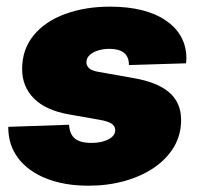

<svg xmlns="http://www.w3.org/2000/svg" viewBox="-20 -558 611 589"><path d="M251.5 11.7Q177.7 11.7 122.3 -10.3Q66.9 -32.2 36.4 -72Q5.9 -111.8 5.4 -165.5Q5.4 -166.5 5.4 -167.5Q5.4 -168.5 5.4 -168.9L191.9 -175.3Q193.4 -147 209.5 -133.3Q225.6 -119.6 260.7 -119.6Q279.3 -119.6 295.7 -124Q312 -128.4 322.8 -137.2Q333.5 -146 333.5 -159.2Q333.5 -170.9 322.5 -178.5Q311.5 -186 286.1 -190.4L191.9 -207Q121.1 -219.2 84.5 -255.6Q47.9 -292 47.9 -346.2Q47.9 -406.7 83.3 -449.7Q118.7 -492.7 179.9 -515.1Q241.2 -537.6 317.4 -537.6Q426.8 -537.6 489 -494.9Q551.3 -452.1 551.8 -379.4Q551.8 -376.5 551.5 -372.3Q551.3 -368.2 550.8 -363.8L375.5 -358.4Q375.5 -384.3 360.1 -396.2Q344.7 -408.2 314.9 -408.2Q298.3 -408.2 282.2 -403.6Q266.1 -398.9 255.6 -389.6Q245.1 -380.4 245.1 -366.7Q245.1 -356.4 253.4 -348.6Q261.7 -340.8 282.7 -337.4L390.1 -318.4Q463.4 -305.7 499.5 -274.2Q535.6 -242.7 535.6 -189.9Q535.6 -144 513.4 -106.9Q491.2 -69.8 451.9 -43.2Q412.6 -16.6 361.1 -2.4Q309.6 11.7 251.5 11.7Z"/></svg>

Font: Inter 24pt Black
Style: Italic
Weight: 900
Italic angle: -9.3988°
Designer: Rasmus Andersson
Foundry: rsms
Version: Version 4.001;git-66647c0bb